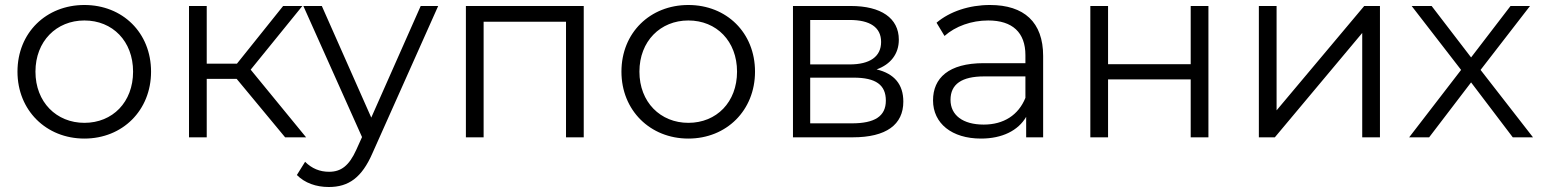

<svg xmlns="http://www.w3.org/2000/svg" viewBox="-20 -550 6175 769"><path d="M50 -263C50 -108 165 5 318 5C471 5 585 -108 585 -263C585 -419 471 -530 318 -530C165 -530 50 -419 50 -263ZM122 -263C122 -385 206 -468 318 -468C431 -468 513 -385 513 -263C513 -141 431 -58 318 -58C206 -58 122 -141 122 -263Z M737 -526V0H808V-234H928L1122 0H1206L984 -271L1191 -526H1114L929 -295H808V-526Z M1297 199C1376 199 1429 162 1472 63L1735 -526H1665L1467 -79L1269 -526H1195L1430 -1L1407 50C1378 114 1346 138 1298 138C1261 138 1229 125 1202 98L1169 151C1201 183 1246 199 1297 199Z M1917 0V-463H2247V0H2318V-526H1846V0Z M2469 -263C2469 -108 2584 5 2737 5C2890 5 3004 -108 3004 -263C3004 -419 2890 -530 2737 -530C2584 -530 2469 -419 2469 -263ZM2541 -263C2541 -385 2625 -468 2737 -468C2850 -468 2932 -385 2932 -263C2932 -141 2850 -58 2737 -58C2625 -58 2541 -141 2541 -263Z M3395 0C3530 0 3598 -51 3598 -143C3598 -212 3562 -255 3491 -272C3547 -292 3580 -334 3580 -391C3580 -478 3508 -526 3388 -526H3156V0ZM3399 -239C3488 -239 3528 -210 3528 -147C3528 -84 3483 -56 3392 -56H3225V-239ZM3383 -470C3464 -470 3509 -441 3509 -382C3509 -323 3464 -292 3383 -292H3225V-470Z M3909 5C3994 5 4058 -27 4090 -82V0H4158V-326C4158 -461 4082 -530 3945 -530C3862 -530 3784 -504 3731 -459L3763 -406C3807 -445 3871 -468 3938 -468C4035 -468 4087 -420 4087 -329V-297H3920C3779 -297 3717 -237 3717 -148C3717 -56 3792 5 3909 5ZM3787 -150C3787 -213 3832 -244 3922 -244H4087V-158C4059 -89 4000 -51 3920 -51C3836 -51 3787 -89 3787 -150Z M4347 0H4418V-232H4749V0H4820V-526H4749V-293H4418V-526H4347Z M5022 -526V0H5086L5436 -418V0H5507V-526H5444L5093 -108V-526Z M5624 0H5704L5872 -220L6039 0H6120L5910 -270L6108 -526H6030L5872 -320L5714 -526H5634L5832 -270Z"/></svg>

Font: Malon Grotesk
Style: Regular
Weight: 400
Designer: Julieta Ulanovsky
Foundry: Julieta Ulanovsky
Version: Version 7.200